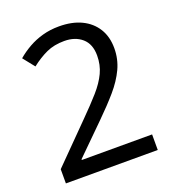

<svg xmlns="http://www.w3.org/2000/svg" viewBox="-132 -826 836 927"><g transform="rotate(-20 286.0 -362.0)"><path d="M520 0H48V-73L235 -262Q289 -316 326 -358Q363 -400 382 -440.5Q401 -481 401 -529Q401 -588 366 -618.5Q331 -649 275 -649Q223 -649 183.5 -631Q144 -613 103 -581L56 -640Q84 -664 117.5 -683Q151 -702 190.5 -713Q230 -724 275 -724Q342 -724 390 -701Q438 -678 464.5 -635.5Q491 -593 491 -534Q491 -478 468 -429Q445 -380 404 -332.5Q363 -285 308 -231L159 -84V-80H520Z"/></g></svg>

Font: Noto Sans Cherokee
Style: Regular
Weight: 400
Designer: Monotype Design Team
Foundry: Monotype Imaging Inc.
Version: Version 2.001